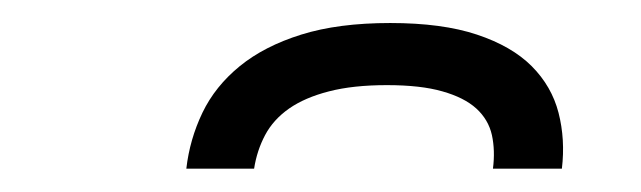

<svg xmlns="http://www.w3.org/2000/svg" viewBox="-20 -702 554 166"><path d="M141.1 -556.2ZM317.4 -682.1Q362.3 -682.1 392.3 -672.1Q422.4 -662.1 439.7 -644.8Q457 -627.4 462.9 -604.5Q468.8 -581.5 465.8 -556.2H406.2Q408.2 -571.8 405.3 -585.2Q402.3 -598.6 391.8 -608.2Q381.3 -617.7 362.5 -623Q343.8 -628.4 314.5 -628.4Q285.2 -628.4 264.4 -623Q243.7 -617.7 230 -608.2Q216.3 -598.6 209.2 -585.2Q202.1 -571.8 199.7 -556.2H141.1Q144 -581.5 155 -604.5Q166 -627.4 187.3 -644.8Q208.5 -662.1 240.5 -672.1Q272.5 -682.1 317.4 -682.1Z"/></svg>

Font: Carlito
Style: Italic
Weight: 400
Italic angle: -7°
Designer: Lukasz Dziedzic
Foundry: tyPoland Lukasz Dziedzic
Version: Version 1.104